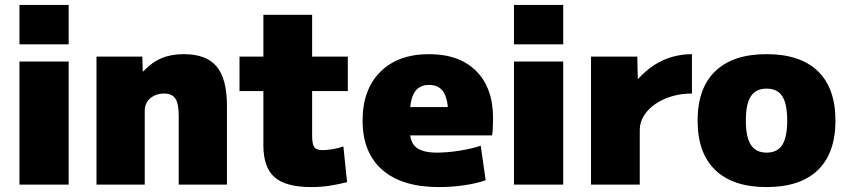

<svg xmlns="http://www.w3.org/2000/svg" viewBox="-20 -750 3441 780"><path d="M59 -570V-730H259V-570ZM59 0V-500H259V0Z M372 0V-520H558L560 -460H562Q597 -497 636 -513.5Q675 -530 727 -530Q818 -530 860 -480Q902 -430 902 -320V0H706V-280Q706 -329 692.5 -349.5Q679 -370 647 -370Q624 -370 606 -361Q588 -352 578 -336.5Q568 -321 568 -300V0Z M1245 10Q1142 10 1096 -29.5Q1050 -69 1050 -160V-380H953V-520H1050V-690H1248V-520H1393V-380H1248V-200Q1248 -165 1256.5 -152.5Q1265 -140 1290 -140Q1307 -140 1331 -144Q1355 -148 1375 -155L1390 -10Q1350 0 1316 5Q1282 10 1245 10Z M1763 10Q1613 10 1533 -60Q1453 -130 1453 -260Q1453 -386 1525 -458Q1597 -530 1723 -530Q1846 -530 1914.5 -461.5Q1983 -393 1983 -270Q1983 -252 1982 -230Q1981 -208 1979 -200H1563V-315H1824L1801 -280Q1801 -345 1782.5 -375Q1764 -405 1723 -405Q1683 -405 1664 -375Q1645 -345 1645 -280V-220Q1645 -172 1671 -151Q1697 -130 1755 -130Q1798 -130 1848 -138Q1898 -146 1933 -158L1953 -18Q1918 -5 1866.5 2.5Q1815 10 1763 10Z M2068 -570V-730H2268V-570ZM2068 0V-500H2268V0Z M2381 0V-520H2569L2571 -430H2573Q2603 -463 2637.5 -485.5Q2672 -508 2711 -519Q2750 -530 2791 -530V-370Q2733 -370 2684.5 -350Q2636 -330 2607.5 -296Q2579 -262 2579 -220V0Z M3094 10Q2958 10 2886 -59Q2814 -128 2814 -260Q2814 -392 2886 -461Q2958 -530 3094 -530Q3231 -530 3302.5 -461Q3374 -392 3374 -260Q3374 -128 3302.5 -59Q3231 10 3094 10ZM3094 -130Q3138 -130 3158 -161.5Q3178 -193 3178 -260Q3178 -328 3158 -359Q3138 -390 3094 -390Q3051 -390 3030.5 -359Q3010 -328 3010 -260Q3010 -193 3030.5 -161.5Q3051 -130 3094 -130Z"/></svg>

Font: M PLUS 1 Thin Black
Style: Regular
Weight: 900
Version: Version 1.001